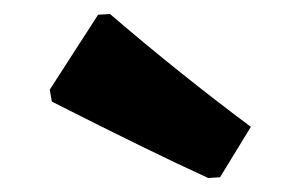

<svg xmlns="http://www.w3.org/2000/svg" viewBox="-20 -775 428 274"><path d="M137 -755Q236 -670 338 -594L294 -522L277 -521Q196 -558 54 -630L51 -647L120 -754Z"/></svg>

Font: Alegreya Sans Black
Style: Regular
Weight: 900
Designer: Juan Pablo del Peral
Foundry: Huerta Tipografica
Version: Version 2.007